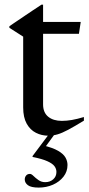

<svg xmlns="http://www.w3.org/2000/svg" viewBox="-20 -590 392 849"><path d="M170.5 -128.5Q170.5 -92.5 193 -74Q215.5 -55.5 253.5 -55.5Q274.5 -55.5 297.8 -59.5Q321 -63.5 351 -72.5V-56.5Q308.5 -30.5 281.2 -16Q254 -1.5 234.2 4.2Q214.5 10 193.5 10Q164 10 138.8 -2.8Q113.5 -15.5 98 -43.2Q82.5 -71 82.5 -115V-428L21.5 -467V-474Q27.5 -478.5 37.8 -485.2Q48 -492 61.2 -501Q74.5 -510 90.5 -520.8Q106.5 -531.5 125 -544Q143.5 -556.5 163.5 -569.5H170.5V-475.5ZM140 -440.5V-493H337L329 -440.5ZM151.5 239.5Q117.5 239.5 103.5 229Q89.5 218.5 89.5 203.5Q89.5 193.5 95.5 186.2Q101.5 179 112.5 179Q119 179 128 188Q137 197 150 206.2Q163 215.5 180 215.5Q201 215.5 215.2 203Q229.5 190.5 229.5 170.5Q229.5 156.5 220.8 144.8Q212 133 189.2 122.8Q166.5 112.5 124 104V100L209 -13.5H234L158.5 90L167.5 52Q213 63 236.8 76.8Q260.5 90.5 269.5 106.5Q278.5 122.5 278.5 139.5Q278.5 168.5 260.8 191.2Q243 214 214 226.8Q185 239.5 151.5 239.5Z"/></svg>

Font: Newsreader 60pt
Style: Regular
Weight: 400
Designer: Hugues Gentile
Foundry: Production Type
Version: Version 1.003